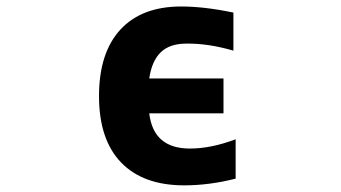

<svg xmlns="http://www.w3.org/2000/svg" viewBox="-20 -554 1040 586"><path d="M533.2 -534.2Q603.5 -534.2 692.4 -515.6V-399.4Q615.2 -421.9 548.8 -420.9Q498 -420.9 470.7 -394.5Q443.4 -368.2 435.5 -314.5H662.1V-208H435.5Q448.2 -100.6 559.6 -100.6Q624 -100.6 699.2 -128.9V-8.8Q619.1 11.7 542 11.7Q417 11.7 349.6 -58.1Q282.2 -127.9 282.2 -260.7Q282.2 -392.6 347.2 -463.4Q412.1 -534.2 533.2 -534.2Z"/></svg>

Font: Gen Shin Gothic Monospace Bold
Style: Bold
Weight: 700
Designer: [Source Han Sans]
Ryoko NISHIZUKA  (kana & ideographs); Paul D. Hunt (Latin, Greek & Cyrillic); Wenlong ZHANG  (bopomofo
Version: Version 1.002.20150607